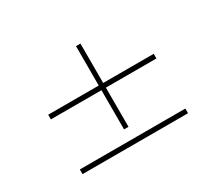

<svg xmlns="http://www.w3.org/2000/svg" viewBox="-97 -625 809 747"><g transform="rotate(-30 307.5 -252.0)"><path d="M83 -276V-297H310V-474H330V-297H557V-276H330V-100H310V-276ZM557 -51V-30H83V-51Z"/></g></svg>

Font: Elsie Black
Style: Regular
Weight: 900
Designer: Alejandro Inler
Foundry: Alejandro Inler
Version: 1.002